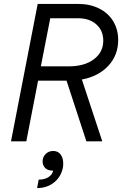

<svg xmlns="http://www.w3.org/2000/svg" viewBox="-20 -720 640 978"><path d="M582 -516Q582 -439 532 -385Q482 -331 397 -315L501 0H420L319 -309H174L114 0H36L172 -700H378Q438 -700 484.5 -677Q531 -654 556.5 -612Q582 -570 582 -516ZM251 149H246Q224 149 210.5 136Q197 123 197 102Q197 80 212.5 64.5Q228 49 251 49Q275 49 288.5 66.5Q302 84 302 112Q302 128 300 136Q290 182 254.5 210Q219 238 169 238L177 195Q207 195 226.5 182.5Q246 170 251 149ZM506 -513Q506 -564 471 -595.5Q436 -627 378 -627H236L188 -382H330Q410 -382 458 -418Q506 -454 506 -513Z"/></svg>

Font: MedMera Sans
Style: Italic
Weight: 400
Italic angle: -11°
Designer: Kasper Nordkvist
Foundry: UNCUT.wtf
Version: Version 1.300